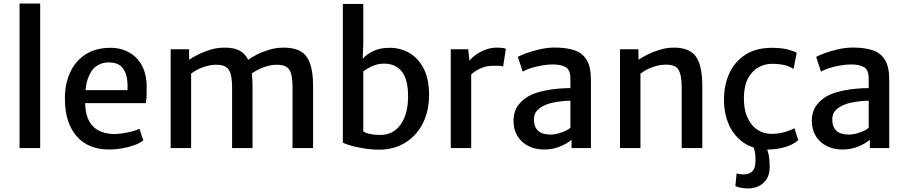

<svg xmlns="http://www.w3.org/2000/svg" viewBox="-20 -833 5100 1080"><path d="M90 0V-813H206V0Z M595 8Q475 8 410 -68Q345 -144 345 -279Q345 -360 373.8 -424Q402.5 -488 458.8 -525.5Q515 -563 597 -564Q639 -565 676 -552Q713 -539 741.5 -512.8Q770 -486.5 786.8 -446.5Q803.5 -406.5 805 -353Q805 -321.5 804.5 -296.8Q804 -272 800 -253H412L422 -326H697Q699.5 -366 692.2 -401.8Q685 -437.5 661.2 -459.8Q637.5 -482 591 -482Q552 -482 521 -460.2Q490 -438.5 473 -387Q456 -335.5 459 -246Q462 -183 484.5 -146.5Q507 -110 543.5 -94.5Q580 -79 625 -79Q644 -79 671.5 -83.2Q699 -87.5 724.8 -94.2Q750.5 -101 764 -109L786 -43Q767.5 -28 735.8 -16.5Q704 -5 667 1.5Q630 8 595 8Z M940 0V-556H1043.5L1044 -497Q1064.5 -511 1095.2 -526.5Q1126 -542 1162 -553Q1198 -564 1234 -565Q1294 -567 1330.5 -546.5Q1367 -526 1383.8 -478Q1400.5 -430 1400.5 -348.5V0H1285.5V-341.5Q1285.5 -387 1277.8 -415.8Q1270 -444.5 1249 -457.5Q1228 -470.5 1187 -468.5Q1161 -468 1124.2 -455.8Q1087.5 -443.5 1055 -419V0ZM1394.5 -418.5 1370 -491.5Q1389.5 -508 1421.8 -524.5Q1454 -541 1492.8 -552.8Q1531.5 -564.5 1571 -565Q1630.5 -566 1668 -546Q1705.5 -526 1723.2 -478.2Q1741 -430.5 1741 -349V0H1625.5V-341.5Q1625.5 -387 1618.2 -415.8Q1611 -444.5 1590.2 -457.5Q1569.5 -470.5 1528 -468.5Q1499 -468 1462 -454.2Q1425 -440.5 1394.5 -418.5Z M1908.5 -811H2023.5V-584L2019.5 -486L2023.5 -483V-82L1908.5 -31ZM2110.5 9Q2080 9 2047.8 4.8Q2015.5 0.5 1986.5 -6Q1957.5 -12.5 1936.8 -19.2Q1916 -26 1908.5 -31L2023.5 -94Q2037 -84.5 2061.8 -79.2Q2086.5 -74 2122.5 -74Q2165.5 -74 2199.8 -98.2Q2234 -122.5 2254.2 -169.5Q2274.5 -216.5 2275.5 -285Q2276.5 -384 2241 -429.5Q2205.5 -475 2141.5 -475Q2102.5 -475 2072 -460.2Q2041.5 -445.5 2023.5 -432L2005.5 -489Q2017 -501 2037 -518.8Q2057 -536.5 2090 -550.2Q2123 -564 2173.5 -564Q2232.5 -564 2282.5 -535.2Q2332.5 -506.5 2363 -447.8Q2393.5 -389 2393.5 -299Q2393.5 -208.5 2358.2 -139Q2323 -69.5 2259.2 -30.2Q2195.5 9 2110.5 9Z M2624.5 -409 2617.5 -485Q2625 -500.5 2649 -519.2Q2673 -538 2705.8 -551.5Q2738.5 -565 2772.5 -565Q2791.5 -565 2805.2 -563.5Q2819 -562 2825.5 -558L2810 -458.5Q2803.5 -462 2791.5 -463Q2787.5 -463 2753.5 -463Q2722.5 -463 2697.8 -454.2Q2673 -445.5 2654.5 -433Q2636 -420.5 2624.5 -409ZM2515.5 0V-556H2613.5L2621.5 -485L2630.5 -443V0Z M3040.5 8Q2990.5 8 2951.8 -11.8Q2913 -31.5 2890.8 -67.8Q2868.5 -104 2868.5 -153.5Q2868.5 -207 2897.2 -244.2Q2926 -281.5 2974.5 -302.5Q3006.5 -315.5 3044 -323.2Q3081.5 -331 3119 -334.2Q3156.5 -337.5 3188.5 -337.5L3212.5 -307L3188.5 -266.5Q3169 -266.5 3141.8 -263.8Q3114.5 -261 3088 -255.2Q3061.5 -249.5 3043 -240.5Q3017.5 -229 3000.5 -211Q2983.5 -193 2983.5 -161Q2983.5 -119 3006.8 -97.5Q3030 -76 3076 -76Q3099.5 -76 3123.5 -83Q3147.5 -90 3165.2 -99Q3183 -108 3188.5 -114.5L3211.5 -90L3195 -47Q3173 -27 3131.5 -9.5Q3090 8 3040.5 8ZM3304 0H3195V-83H3188.5V-390Q3188.5 -439 3162.8 -454.8Q3137 -470.5 3089.5 -470.5Q3058 -470.5 3024.5 -464.2Q2991 -458 2963 -448.8Q2935 -439.5 2920 -430L2893 -513Q2904.5 -520 2937.2 -532.5Q2970 -545 3013.8 -555.2Q3057.5 -565.5 3100.5 -565.5Q3163 -565.5 3208.8 -551Q3254.5 -536.5 3279.2 -497.2Q3304 -458 3304 -383.5Z M3467.5 0V-556H3571L3571.5 -497Q3592 -511 3623.2 -526.5Q3654.5 -542 3690.8 -553Q3727 -564 3763 -565Q3852.5 -567.5 3891.5 -518.8Q3930.5 -470 3930.5 -347.5V0H3814.5V-341.5Q3814.5 -411.5 3795.8 -442Q3777 -472.5 3714.5 -469Q3697 -468.5 3674.2 -462.8Q3651.5 -457 3627.8 -446.2Q3604 -435.5 3582.5 -419V0Z M4052.5 -272Q4052.5 -354.5 4082.5 -420.5Q4112.5 -486.5 4172.5 -525.2Q4232.5 -564 4322.5 -564Q4375 -564 4411.5 -554.5Q4448 -545 4461.5 -536L4443.5 -445Q4422.5 -459.5 4393 -466.8Q4363.5 -474 4321.5 -474Q4284 -474 4249 -455.8Q4214 -437.5 4190.5 -397.5Q4167 -357.5 4164.5 -292Q4162.5 -223 4182.8 -175.8Q4203 -128.5 4238.8 -104.2Q4274.5 -80 4318.5 -80Q4360 -80 4395.2 -90.5Q4430.5 -101 4448.5 -112L4470.5 -45Q4445 -21 4398.5 -6.5Q4352 8 4299.5 8Q4220 8 4165 -29Q4110 -66 4081.2 -129.2Q4052.5 -192.5 4052.5 -272ZM4116.5 213 4123.5 142Q4130.5 145.5 4141.5 146.8Q4152.5 148 4163.5 148Q4193.5 148 4211.2 131.2Q4229 114.5 4229.5 75Q4230.5 42.5 4226 20.8Q4221.5 -1 4214.5 -15L4259.5 -17L4281.5 -15Q4291.5 -3.5 4297.8 14.8Q4304 33 4306.8 56.2Q4309.5 79.5 4309.5 106Q4309.5 148 4292 174.8Q4274.5 201.5 4247.2 214.2Q4220 227 4191.5 227Q4177.5 227 4162.2 225.2Q4147 223.5 4134.5 220.2Q4122 217 4116.5 213Z M4718.5 8Q4668.5 8 4629.8 -11.8Q4591 -31.5 4568.8 -67.8Q4546.5 -104 4546.5 -153.5Q4546.5 -207 4575.2 -244.2Q4604 -281.5 4652.5 -302.5Q4684.5 -315.5 4722 -323.2Q4759.5 -331 4797 -334.2Q4834.5 -337.5 4866.5 -337.5L4890.5 -307L4866.5 -266.5Q4847 -266.5 4819.8 -263.8Q4792.5 -261 4766 -255.2Q4739.5 -249.5 4721 -240.5Q4695.5 -229 4678.5 -211Q4661.5 -193 4661.5 -161Q4661.5 -119 4684.8 -97.5Q4708 -76 4754 -76Q4777.5 -76 4801.5 -83Q4825.5 -90 4843.2 -99Q4861 -108 4866.5 -114.5L4889.5 -90L4873 -47Q4851 -27 4809.5 -9.5Q4768 8 4718.5 8ZM4982 0H4873V-83H4866.5V-390Q4866.5 -439 4840.8 -454.8Q4815 -470.5 4767.5 -470.5Q4736 -470.5 4702.5 -464.2Q4669 -458 4641 -448.8Q4613 -439.5 4598 -430L4571 -513Q4582.5 -520 4615.2 -532.5Q4648 -545 4691.8 -555.2Q4735.5 -565.5 4778.5 -565.5Q4841 -565.5 4886.8 -551Q4932.5 -536.5 4957.2 -497.2Q4982 -458 4982 -383.5Z"/></svg>

Font: Tracken
Style: Regular
Weight: 400
Designer: Eben Sorkin
Foundry: Eben Sorkin
Version: Version 2.001